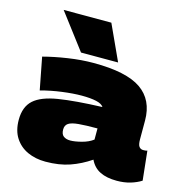

<svg xmlns="http://www.w3.org/2000/svg" viewBox="-115 -897 977 1015"><g transform="rotate(15 373.0 -390.0)"><path d="M30 -168Q30 -239 71 -276Q112 -313 202.5 -327.5Q293 -342 440 -347Q430 -363 399 -370Q368 -377 319 -377Q273 -377 212.5 -369Q152 -361 97 -346L63 -522Q123 -538 196 -549Q269 -560 336 -560Q515 -560 595.5 -504.5Q676 -449 676 -336V-234Q676 -204 684.5 -193.5Q693 -183 706 -183Q711 -183 717.5 -183.5Q724 -184 729 -186L746 -26Q721 -10 687.5 0Q654 10 613 10Q558 10 521.5 -8Q485 -26 466 -66Q413 -30 355.5 -10Q298 10 223 10Q168 10 124.5 -10Q81 -30 55.5 -69.5Q30 -109 30 -168ZM270 -179Q270 -153 284 -142.5Q298 -132 321 -132Q345 -132 382 -141.5Q419 -151 444 -170V-231Q379 -231 341 -227.5Q303 -224 286.5 -213Q270 -202 270 -179ZM256 -596 109 -790H370L459 -596Z"/></g></svg>

Font: Georama Extended Black
Style: Regular
Weight: 900
Width: 7
Designer: Jean-Baptiste Levee
Foundry: Production Type
Version: Version 1.000